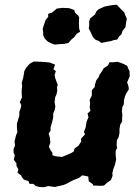

<svg xmlns="http://www.w3.org/2000/svg" viewBox="-20 -767 582 805"><path d="M165 18 146 17 130 13 120 4H104L99 -8L80 -14L72 -24L68 -32L53 -43L57 -57L49 -72V-82L38 -97L42 -116L37 -127V-143L43 -157L41 -174L47 -199L53 -213L51 -228V-248L57 -269L61 -281V-298L67 -314L69 -327L63 -339L72 -358L71 -374V-392L73 -405L71 -419L78 -444L82 -469L89 -482L99 -494L108 -502L122 -509L151 -508L165 -507L178 -506L188 -505L211 -496L204 -477L214 -469L209 -452L212 -438L216 -427L222 -412L219 -400L220 -386L217 -372L211 -358L209 -339L212 -320L209 -305L203 -291V-274L199 -257L192 -233V-219L184 -207L189 -190L191 -169L185 -152L192 -137L200 -126V-116L211 -112L240 -109L257 -116L280 -126L289 -132L293 -145L309 -156L320 -173V-186L336 -203L332 -215L339 -232L343 -257L351 -276L347 -291L359 -302L356 -319L358 -332L356 -348L365 -367V-389L377 -402L378 -412L384 -431L394 -444L397 -453L406 -466L415 -481L433 -493L439 -506H454L472 -508L488 -503L502 -497L513 -491L518 -479L523 -469L524 -447L513 -422L519 -404L520 -392L509 -375L504 -363L500 -348L499 -330L493 -318L491 -299L493 -289L492 -270V-258L484 -244L481 -226V-209L477 -191L470 -179L469 -160L471 -146L465 -135V-116L467 -99L463 -80L459 -68L455 -58L451 -41L452 -30L445 -12L429 -1L416 11L403 12L371 11L369 5L352 -7L350 -27L325 -32L311 -21L288 -12L272 -4L258 4L245 9L226 13L210 17L182 13ZM405 -587 393 -596 381 -600 370 -611 361 -630 352 -648 354 -659V-678L358 -690L378 -706L384 -719L393 -728L417 -739L436 -743L454 -746L470 -747L482 -734L491 -725L501 -715L504 -706L512 -688L509 -675L506 -653L494 -638L489 -623L480 -615L471 -601L457 -599L446 -595L424 -591ZM209 -580 191 -587 180 -593 167 -606 161 -620V-633L159 -646L163 -659L171 -683L182 -696V-709L198 -714L218 -731L241 -734L268 -733L278 -730L291 -725L296 -712L308 -702L312 -694L311 -677V-668L312 -646L316 -634L302 -626L292 -612L278 -600L267 -587L249 -583L231 -582Z"/></svg>

Font: Winky Rough SemiBold
Style: Italic
Weight: 600
Italic angle: -8.97852°
Designer: Simon Atzbach
Foundry: typofactur
Version: Version 1.206; ttfautohint (v1.8.4.7-5d5b)